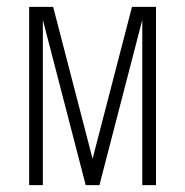

<svg xmlns="http://www.w3.org/2000/svg" viewBox="-20 -540 540 560"><path d="M65 0V-520H135L250 -77L365 -520H435V0H395V-482L270 0H230L105 -482V0Z"/></svg>

Font: Iosevka Extralight
Style: Regular
Weight: 200
Monospace: yes
Designer: Belleve Invis
Foundry: Belleve Invis
Version: Version 32.0.1; ttfautohint (v1.8.4)